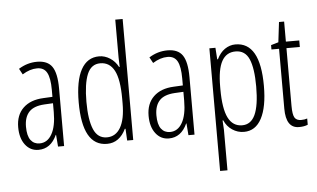

<svg xmlns="http://www.w3.org/2000/svg" viewBox="-62 -861 1980 1201"><g transform="rotate(-5 928.5 -260.0)"><path d="M163.1 -29.8Q212.4 -29.8 240.2 -79.1Q268.1 -127.9 268.1 -217.8V-272.9L212.9 -270Q147.9 -266.1 118.2 -234.9Q86.9 -202.1 86.9 -141.1Q86.9 -84 107.4 -56.6Q127.9 -29.8 163.1 -29.8ZM275.9 0 270 -74.2H268.1Q230 9.8 152.8 9.8Q101.6 9.8 69.8 -31.7Q38.1 -73.2 38.1 -142.1Q38.1 -218.3 83.5 -262.2Q129.4 -306.6 210.9 -310.1L268.1 -313V-356.9Q268.1 -430.7 249.5 -464.8Q231 -499 188 -499Q142.6 -499 95.2 -469.2L75.2 -505.9Q129.9 -540 190.9 -540Q256.8 -540 285.2 -499Q314 -457.5 314 -360.8V0Z M585.9 -30.8Q641.1 -30.8 671.4 -82.5Q701.7 -134.3 701.7 -233.9V-264.2Q701.7 -384.8 672.4 -440.4Q643.1 -496.1 584 -496.1Q526.9 -496.1 502 -436.5Q477.1 -376.5 477.1 -263.2Q477.1 -149.9 502.9 -89.8Q528.3 -30.8 585.9 -30.8ZM583 9.8Q428.7 9.8 428.7 -264.2Q428.7 -399.9 467.3 -469.7Q505.9 -540 581.1 -540Q616.2 -540 648.4 -519.5Q680.7 -499 699.7 -462.9H703.6L701.7 -522V-759.8H748V0H710L706.1 -74.2H701.7Q682.6 -33.7 652.3 -11.7Q623 9.8 583 9.8Z M981.9 -29.8Q1031.2 -29.8 1059.1 -79.1Q1086.9 -127.9 1086.9 -217.8V-272.9L1031.7 -270Q966.8 -266.1 937 -234.9Q905.8 -202.1 905.8 -141.1Q905.8 -84 926.3 -56.6Q946.8 -29.8 981.9 -29.8ZM1094.7 0 1088.9 -74.2H1086.9Q1048.8 9.8 971.7 9.8Q920.4 9.8 888.7 -31.7Q856.9 -73.2 856.9 -142.1Q856.9 -218.3 902.3 -262.2Q948.2 -306.6 1029.8 -310.1L1086.9 -313V-356.9Q1086.9 -430.7 1068.4 -464.8Q1049.8 -499 1006.8 -499Q961.4 -499 914.1 -469.2L894 -505.9Q948.7 -540 1009.8 -540Q1075.7 -540 1104 -499Q1132.8 -457.5 1132.8 -360.8V0Z M1433.6 -496.1Q1375.5 -496.1 1347.2 -444.8Q1318.8 -394 1318.8 -284.2V-269Q1318.8 -147 1347.7 -89.4Q1376.5 -32.2 1435.5 -32.2Q1490.2 -32.2 1516.6 -88.9Q1543.5 -147 1543.5 -266.1Q1543.5 -380.9 1518.6 -438.5Q1493.7 -496.1 1433.6 -496.1ZM1442.9 9.8Q1403.3 9.8 1369.6 -12.7Q1336.4 -34.7 1319.8 -73.2H1315.4L1318.8 -15.1V240.2H1272.5V-529.8H1310.5L1315.4 -457H1319.8Q1339.8 -498 1369.6 -518.6Q1400.9 -540 1436.5 -540Q1591.8 -540 1591.8 -266.1Q1591.8 -133.8 1553.7 -62Q1515.6 9.8 1442.9 9.8Z M1805.7 -33.2Q1827.1 -33.2 1843.8 -39.1V0Q1821.8 9.8 1788.6 9.8Q1706.5 9.8 1706.5 -112.8V-488.8H1658.7V-516.1L1705.6 -529.8L1720.7 -655.8H1752.9V-529.8H1836.9V-488.8H1752.9V-126Q1752.9 -72.3 1764.6 -52.7Q1776.4 -33.2 1805.7 -33.2Z"/></g></svg>

Font: Germano
Style: Regular
Weight: 300
Width: 3
Foundry: Ascender Corporation
Version: Version 1.10; ttfautohint (v1.5)